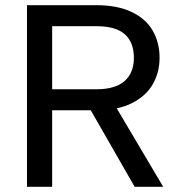

<svg xmlns="http://www.w3.org/2000/svg" viewBox="-20 -720 689 740"><path d="M84 -700H352Q432 -700 487 -674Q542 -648 568.5 -602Q595 -556 595 -497Q595 -442 569.5 -396.5Q544 -351 489.5 -323Q435 -295 352 -295H181V0H84ZM312 -326H416L609 0H499ZM496 -497Q496 -557 461 -588Q426 -619 352 -619H181V-376H352Q424 -376 460 -407.5Q496 -439 496 -497Z"/></svg>

Font: AF Albert Sans Medium
Style: Regular
Weight: 500
Designer: Andreas Rasmussen
Foundry: a.Foundry
Version: Version 1.300;Glyphs 3.2 (3231)